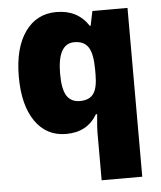

<svg xmlns="http://www.w3.org/2000/svg" viewBox="-55 -611 754 899"><g transform="rotate(-5 321.5 -161.5)"><path d="M240.2 9.8Q147.5 9.8 94.7 -66.4Q42 -142.6 42 -275.9Q42 -410.6 95.9 -486.8Q149.9 -563 243.2 -563Q343.3 -563 394 -484.9H397.9L412.1 -553.2H577.1V240.2H386.2V11.2Q386.2 -5.4 392.1 -69.8H386.2Q339.4 9.8 240.2 9.8ZM317.9 -138.2Q361.3 -138.2 381.1 -165Q400.9 -191.9 400.9 -255.9V-278.8Q400.9 -352.1 380.9 -383.5Q360.8 -415 314.9 -415Q235.8 -415 235.8 -272.9Q235.8 -200.7 255.9 -169.4Q275.9 -138.2 317.9 -138.2Z"/></g></svg>

Font: OpenSans-ExtraBold
Style: Regular
Weight: 800
Foundry: Ascender Corporation
Version: Version 1.10